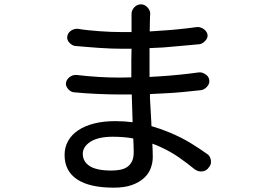

<svg xmlns="http://www.w3.org/2000/svg" viewBox="-20 -817 1240 886"><path d="M631 -797Q640 -797 647.5 -793Q655 -789 661 -782.5Q667 -776 670.5 -768Q674 -760 673 -751V-749Q673 -748 672.5 -744Q672 -740 672 -729Q672 -713 671 -682V-672Q693 -673 715 -675Q801 -680 888 -692Q897 -693 906 -690Q915 -687 922 -681.5Q929 -676 933.5 -668.5Q938 -661 938 -652Q938 -640 926 -627.5Q914 -615 901 -613Q860 -609 818.5 -605.5Q777 -602 733 -598Q702 -596 670 -595V-462Q696 -463 721 -465Q812 -471 898 -483Q907 -484 916 -480.5Q925 -477 932 -471.5Q939 -466 942.5 -458.5Q946 -451 946 -442Q946 -428 934 -415.5Q922 -403 908 -401Q863 -396 821 -392Q779 -388 734 -386Q704 -384 672 -383V-364Q675 -309 678 -258Q678 -246 679 -235Q724 -222 764 -205Q819 -182 862.5 -155Q906 -128 938 -105Q950 -96 953 -78.5Q956 -61 947 -49L944 -45Q939 -37 931 -32Q923 -27 913.5 -26Q904 -25 895 -27.5Q886 -30 878 -36Q844 -64 806 -90.5Q768 -117 722 -138Q704 -147 683 -154Q685 -117 685 -93Q685 -66 675.5 -40.5Q666 -15 644 5Q622 25 588 37Q554 49 505 49Q393 49 335.5 10.5Q278 -28 278 -102Q278 -137 294 -166Q310 -195 340.5 -215.5Q371 -236 414 -247Q457 -258 512 -258Q554 -258 592 -253Q592 -269 591 -284Q590 -334 588 -381H532Q489 -381 431.5 -383.5Q374 -386 322 -391Q308 -392 296.5 -404Q285 -416 284 -429Q284 -438 288 -446Q292 -454 299.5 -460Q307 -466 315.5 -469Q324 -472 334 -471Q385 -465 435 -462Q485 -459 533 -459Q560 -459 586 -460V-538Q587 -566 587 -592H543Q522 -592 494 -593Q466 -594 437 -596Q408 -598 379 -600.5Q350 -603 326 -605Q319 -606 312.5 -610Q306 -614 301 -619Q296 -624 293 -630.5Q290 -637 290 -643Q290 -653 294 -660.5Q298 -668 305 -673.5Q312 -679 321 -682Q330 -685 340 -684Q363 -680 388 -677.5Q413 -675 439.5 -673Q466 -671 492 -670Q518 -669 542 -669H587V-753Q587 -769 599.5 -783Q612 -797 631 -797ZM595 -178Q552 -186 501 -186Q433 -186 397.5 -163Q362 -140 362 -107Q362 -90 369.5 -76Q377 -62 392.5 -51.5Q408 -41 433.5 -35.5Q459 -30 494 -30Q515 -30 534 -33.5Q553 -37 567 -46.5Q581 -56 589 -72.5Q597 -89 597 -114Q597 -139 595 -178Z"/></svg>

Font: Maple Mono NF CN
Style: Regular
Weight: 400
Monospace: yes
Designer: subframe7536
Version: Version 7.000